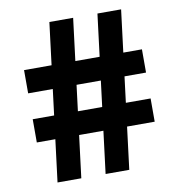

<svg xmlns="http://www.w3.org/2000/svg" viewBox="-82 -815 831 891"><g transform="rotate(-10 333.0 -370.0)"><path d="M344 0 436 -740H547.5L455.5 0ZM55 -199.5V-309H610.5V-199.5ZM117.5 0 209.5 -740H321.5L229.5 0ZM55 -431V-540.5H610.5V-431Z"/></g></svg>

Font: Encode Sans SC Expanded SemiBold
Style: Regular
Weight: 600
Width: 7
Designer: Multiple Designers
Foundry: Impallari Type
Version: Version 3.002